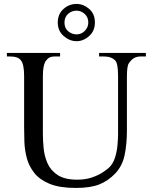

<svg xmlns="http://www.w3.org/2000/svg" viewBox="-20 -928 763 964"><path d="M712.4 -644.5H687Q666.5 -644.5 652.6 -636.2Q638.7 -627.9 627.4 -610.8Q617.2 -598.6 617.2 -542V-272.5Q617.2 -204.1 605.7 -149.4Q594.2 -94.7 559.1 -57.6Q523.4 -20 478.8 -2.2Q434.1 15.6 360.8 15.6Q279.3 15.6 229 -5.1Q178.7 -25.9 151.9 -60.1Q125 -94.2 114.5 -134.5Q104 -174.8 102.5 -214.6Q101.1 -254.4 101.1 -285.6V-545.4Q101.1 -606.9 84.5 -625.5Q70.3 -644.5 29.8 -644.5H14.6V-662.1H281.7V-644.5H256.8Q236.8 -644.5 226.6 -638.2Q216.3 -631.8 207.5 -618.7Q202.1 -608.9 198.7 -591.1Q195.3 -573.2 195.3 -545.4V-256.3Q195.3 -224.1 199 -184.6Q202.6 -145 218.3 -108.9Q233.9 -72.8 269.3 -49.3Q304.7 -25.9 367.7 -25.9Q407.2 -25.9 438.7 -36.1Q470.2 -46.4 492.4 -60.5Q514.6 -74.7 526.4 -85.4Q547.4 -105 557.1 -135.7Q566.9 -166.5 569.8 -198.5Q572.8 -230.5 572.8 -253.4V-545.4Q572.8 -607.9 559.1 -623.5Q539.6 -644.5 502.4 -644.5H477.5V-662.1H712.4ZM456.5 -814.9Q456.5 -772.9 427.7 -747.1Q398.9 -721.2 364.3 -721.2Q329.6 -721.2 299.8 -747.1Q270 -772.9 270 -814.9Q270 -856.9 298.3 -882.6Q326.7 -908.2 364.3 -908.2Q398.9 -908.2 427.7 -883.3Q456.5 -858.4 456.5 -814.9ZM423.3 -814.9Q423.3 -841.8 405 -858.2Q386.7 -874.5 364.3 -874.5Q339.8 -874.5 321.8 -858.2Q303.7 -841.8 303.7 -814.9Q303.7 -786.6 322.5 -771Q341.3 -755.4 364.3 -755.4Q388.7 -755.4 406 -773.2Q423.3 -791 423.3 -814.9Z"/></svg>

Font: BabelStone Roman
Style: Regular
Weight: 400
Designer: Walt Agee, Victor Gaultney, Peter Martin, Debbi Hosken, Becca Hirsbrunner (SIL); Andrew West (BabelStone)
Foundry: BabelStone
Version: Version 16.000